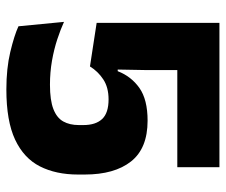

<svg xmlns="http://www.w3.org/2000/svg" viewBox="-72 -607 692 588"><g transform="rotate(90 274.0 -313.0)"><path d="M254 13.5Q189.5 13.5 139.2 1.5Q89 -10.5 60.5 -23.5L47 -163Q70 -152.5 100.2 -142.5Q130.5 -132.5 166 -126.2Q201.5 -120 239.5 -120Q287 -120 314 -130.5Q341 -141 352 -160.8Q363 -180.5 363 -208.5V-222.5Q363 -260 344.5 -279.8Q326 -299.5 284.5 -299.5Q247.5 -299.5 223 -283.2Q198.5 -267 183.5 -242.5L50 -263V-639H492V-510H194.5V-409.5L193 -327.5H198Q214 -369 249.5 -394Q285 -419 349.5 -419Q434.5 -419 474.5 -368.2Q514.5 -317.5 514.5 -226.5V-205.5Q514.5 -138.5 489.5 -89.2Q464.5 -40 407.5 -13.2Q350.5 13.5 254 13.5Z"/></g></svg>

Font: Anek Gujarati
Style: Bold
Weight: 700
Version: Version 1.003